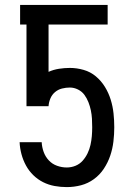

<svg xmlns="http://www.w3.org/2000/svg" viewBox="-20 -755 540 783"><path d="M252 8Q227 8 202.5 3.5Q178 -1 156 -12Q134 -23 116 -40.5Q98 -58 86 -80Q74 -102 67.5 -126.5Q61 -151 60 -175H150Q151 -155 158 -135.5Q165 -116 179 -101Q193 -86 212.5 -79Q232 -72 252 -72Q271 -72 288 -79Q305 -86 317 -99.5Q329 -113 337 -129.5Q345 -146 349 -164Q353 -182 354.5 -200Q356 -218 356 -236Q356 -254 355 -271Q354 -288 350.5 -305Q347 -322 340.5 -338.5Q334 -355 324 -368.5Q314 -382 298 -390Q282 -398 265 -398Q249 -398 233 -394Q217 -390 204.5 -379.5Q192 -369 185.5 -353.5Q179 -338 178 -322H88V-655H62V-735H419V-655H178V-462Q198 -471 220.5 -474.5Q243 -478 265 -478Q293 -478 321 -470Q349 -462 371 -443.5Q393 -425 408 -400.5Q423 -376 431.5 -348.5Q440 -321 443 -292.5Q446 -264 446 -236Q446 -207 442.5 -177.5Q439 -148 429.5 -120Q420 -92 403.5 -67Q387 -42 363 -24.5Q339 -7 310.5 0.5Q282 8 252 8Z"/></svg>

Font: Iosevka Term Curly Medium
Style: Regular
Weight: 500
Designer: Belleve Invis
Foundry: Belleve Invis
Version: Version 32.3.0